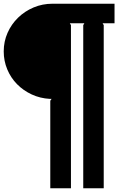

<svg xmlns="http://www.w3.org/2000/svg" viewBox="-20 -830 705 1031"><path d="M595 -705H531L537 -695V181H427V-695L433 -705H355L361 -695V181H250V-289L257 -299H248Q195 -302 150 -323Q105 -344 71.5 -378Q38 -412 19 -457.5Q0 -503 0 -554Q0 -607 20.5 -653.5Q41 -700 77 -735Q113 -770 160.5 -790Q208 -810 262 -810H595Z"/></svg>

Font: Sinkin Sans 500 Medium
Style: 500 Medium
Weight: 500
Designer: Keith Bates
Foundry: K-Type
Version: Sinkin Sans (version 1.0)  by Keith Bates   •   © 2014   www